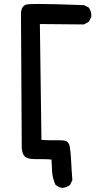

<svg xmlns="http://www.w3.org/2000/svg" viewBox="-20 -795 540 952"><path d="M231.4 -99.6H264.6Q287.1 -99.6 297.9 -98.1Q308.6 -96.7 314.5 -90.8Q324.2 -81.1 326.2 -65.4Q331.1 -37.1 333 7.3Q335 51.8 338.9 97.7L327.1 122.1Q309.6 134.8 290 136.7Q270.5 134.8 254.9 121.1Q240.2 87.9 238.3 54.7L235.4 -3.9Q212.9 -5.9 189.5 -5.9H163.1Q123 -5.9 110.4 -13.7Q91.8 -23.4 87.9 -58.6Q87.9 -59.6 84 -724.6Q84 -761.7 107.4 -771.5Q117.2 -775.4 171.9 -775.4Q242.2 -775.4 396.5 -769.5L419.9 -757.8Q427.7 -747.1 430.2 -737.3Q432.6 -727.5 432.6 -721.7Q432.6 -715.8 432.6 -710L419.9 -686.5L395.5 -673.8L177.7 -675.8L185.5 -101.6Q207 -99.6 231.4 -99.6Z"/></svg>

Font: JasonHandwriting2
Style: SemiBold
Weight: 600
Version: Version 1.04.7